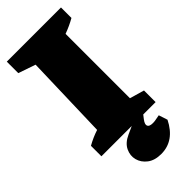

<svg xmlns="http://www.w3.org/2000/svg" viewBox="-274 -703 947 947"><g transform="rotate(-45 199.0 -229.5)"><path d="M8 0V-73Q45 -94 85 -107L98 -549L8 -580V-660H386V-587Q351 -567 310 -552V-103L386 -81V0ZM225 201Q180 201 152.5 180Q125 159 117 128.5Q109 98 123.5 67.5Q138 37 178 19L285 -30H323L285 19Q269 40 274 52Q279 64 304 64Q315 64 326.5 61.5Q338 59 351 57L366 103Q317 201 225 201Z"/></g></svg>

Font: Piazzolla Black
Style: Regular
Weight: 900
Designer: Juan Pablo del Peral
Foundry: Huerta Tipografica
Version: Version 1.330